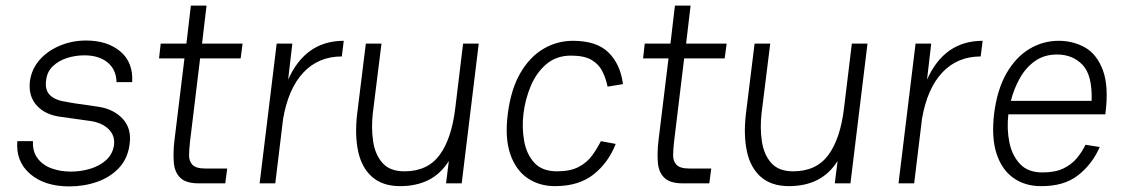

<svg xmlns="http://www.w3.org/2000/svg" viewBox="-20 -656 4023 687"><path d="M228 11Q140 11 88 -33.5Q36 -78 42 -151H98Q96 -114 114.5 -89.5Q133 -65 164.5 -53.5Q196 -42 233 -42Q269 -42 302.5 -52Q336 -62 359.5 -83Q383 -104 388 -137Q392 -171 368.5 -194Q345 -217 304 -223Q277 -227 250.5 -230.5Q224 -234 197 -238Q142 -245 111.5 -278.5Q81 -312 87 -365Q93 -409 121.5 -441.5Q150 -474 194 -492.5Q238 -511 288 -511Q364 -511 410.5 -472Q457 -433 453 -362H397Q396 -407 365 -432.5Q334 -458 282 -458Q250 -458 220 -448.5Q190 -439 169 -419Q148 -399 145 -368Q140 -333 160 -314.5Q180 -296 221 -291Q229 -289 249 -286Q269 -283 292 -280Q315 -277 332 -274Q386 -266 418.5 -231.5Q451 -197 444 -142Q438 -90 406.5 -56Q375 -22 328 -5.5Q281 11 228 11Z M555 -500H647L663 -636H719L703 -500H848L841 -447H696L660 -150Q657 -124 656.5 -102Q656 -80 668.5 -66.5Q681 -53 715 -53H793L786 0H690Q646 0 625.5 -19.5Q605 -39 602 -73.5Q599 -108 604 -152L640 -447H549Z M909 0 970 -500H1026L1011 -371Q1073 -510 1210 -510L1203 -454Q1120 -454 1066 -397Q1012 -340 993 -231L965 0Z M1314 -251Q1308 -199 1315 -151Q1322 -103 1348.5 -73Q1375 -43 1427 -43Q1510 -43 1553 -101.5Q1596 -160 1609 -269L1637 -500H1693L1632 0H1576L1586 -80Q1557 -34 1513.5 -12Q1470 10 1412 10Q1349 10 1311.5 -23Q1274 -56 1261.5 -114.5Q1249 -173 1258 -249L1289 -500H1345Z M1966 10Q1909 10 1867 -19Q1825 -48 1805.5 -105.5Q1786 -163 1797 -249Q1808 -336 1841.5 -394Q1875 -452 1924 -481Q1973 -510 2030 -510Q2115 -510 2157.5 -468Q2200 -426 2209 -355L2154 -346Q2148 -376 2135 -401.5Q2122 -427 2096 -442Q2070 -457 2023 -457Q1971 -457 1935 -426.5Q1899 -396 1879 -348Q1859 -300 1853 -249Q1847 -199 1855.5 -151.5Q1864 -104 1892 -73.5Q1920 -43 1973 -43Q2021 -43 2051 -59Q2081 -75 2099 -100Q2117 -125 2130 -151L2183 -141Q2157 -74 2104 -32Q2051 10 1966 10Z M2287 -500H2379L2395 -636H2451L2435 -500H2580L2573 -447H2428L2392 -150Q2389 -124 2388.5 -102Q2388 -80 2400.5 -66.5Q2413 -53 2447 -53H2525L2518 0H2422Q2378 0 2357.5 -19.5Q2337 -39 2334 -73.5Q2331 -108 2336 -152L2372 -447H2281Z M2705 -251Q2699 -199 2706 -151Q2713 -103 2739.5 -73Q2766 -43 2818 -43Q2901 -43 2944 -101.5Q2987 -160 3000 -269L3028 -500H3084L3023 0H2967L2977 -80Q2948 -34 2904.5 -12Q2861 10 2803 10Q2740 10 2702.5 -23Q2665 -56 2652.5 -114.5Q2640 -173 2649 -249L2680 -500H2736Z M3195 0 3256 -500H3312L3297 -371Q3359 -510 3496 -510L3489 -454Q3406 -454 3352 -397Q3298 -340 3279 -231L3251 0Z M3864 -138 3915 -130Q3888 -68 3837 -28.5Q3786 11 3704 10Q3648 10 3606.5 -19Q3565 -48 3546 -105.5Q3527 -163 3537 -249Q3548 -336 3581.5 -394Q3615 -452 3663.5 -481Q3712 -510 3768 -510Q3820 -510 3862.5 -486Q3905 -462 3926.5 -404Q3948 -346 3935 -247H3588Q3582 -195 3591.5 -147.5Q3601 -100 3629.5 -69.5Q3658 -39 3710 -39Q3756 -39 3785.5 -53.5Q3815 -68 3833.5 -90.5Q3852 -113 3864 -138ZM3762 -461Q3717 -461 3684 -438Q3651 -415 3629.5 -377Q3608 -339 3597 -295H3886Q3889 -387 3853.5 -424Q3818 -461 3762 -461Z"/></svg>

Font: Haskoy Light
Style: Italic
Weight: 300
Designer: Ertekin Erdin
Foundry: Ertekin Erdin
Version: Version 2.000; ttfautohint (v1.8.4.7-5d5b)